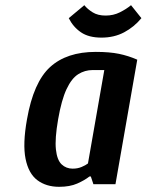

<svg xmlns="http://www.w3.org/2000/svg" viewBox="-20 -710 565 740"><path d="M208 10Q158 10 124 -15.5Q90 -41 78.5 -98Q67 -155 84 -250Q109 -393 173 -451.5Q237 -510 349 -510Q402 -510 438.5 -502.5Q475 -495 509 -480L425 0H340L330 -30H325Q306 -15 277.5 -2.5Q249 10 208 10ZM260 -60Q279 -60 294.5 -66.5Q310 -73 319 -80L382 -440H337Q307 -440 281.5 -424Q256 -408 236.5 -366.5Q217 -325 204 -250Q191 -175 195.5 -134Q200 -93 217.5 -76.5Q235 -60 260 -60ZM371 -565Q322 -565 292 -585.5Q262 -606 245 -640L305 -690Q317 -675 337 -662.5Q357 -650 387 -650Q417 -650 442 -662.5Q467 -675 485 -690L525 -640Q497 -606 458.5 -585.5Q420 -565 371 -565Z"/></svg>

Font: Cuprum
Style: Bold Italic
Weight: 700
Italic angle: -10°
Designer: Jovanny Lemonad
Foundry: Jovanny Lemonad
Version: Version 3.000